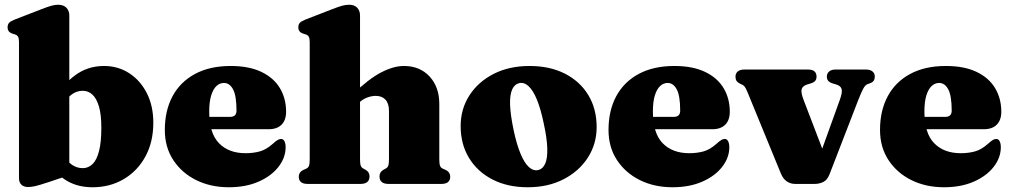

<svg xmlns="http://www.w3.org/2000/svg" viewBox="-20 -775 4264 809"><path d="M272 -710V-37L189 -9Q146.5 5 129.5 9Q112.5 13 98 13Q81 13 70.5 3.5Q60 -6 60 -24V-598Q60 -614 55.8 -620.8Q51.5 -627.5 43 -630L32 -633.5Q21.5 -637 16.8 -643.5Q12 -650 12 -660Q12 -672 18.5 -679Q25 -686 43 -693L154 -736Q181 -746.5 196.5 -750.8Q212 -755 224 -755Q248 -755 260 -742.2Q272 -729.5 272 -710ZM234.5 -313 199 -347Q242 -417 295.5 -457Q349 -497 418 -497Q477.5 -497 524.5 -466.5Q571.5 -436 598.8 -382.2Q626 -328.5 626 -258Q626 -176.5 592.5 -115.2Q559 -54 501 -20Q443 14 370 14Q309.5 14 264.2 -11.8Q219 -37.5 186 -90L240.5 -127Q263.5 -94 284 -80.2Q304.5 -66.5 328.5 -66.5Q352 -66.5 369.8 -83.5Q387.5 -100.5 397.2 -138Q407 -175.5 407 -236.5Q407 -292.5 396.8 -326.8Q386.5 -361 369 -376.8Q351.5 -392.5 328.5 -392.5Q301 -392.5 278 -373.8Q255 -355 234.5 -313Z M1185.5 -304Q1185.5 -269 1166.5 -249.8Q1147.5 -230.5 1112 -230.5H815.5V-282.5H949Q976.5 -282.5 976.5 -308.5Q976.5 -371.5 962 -398.5Q947.5 -425.5 923.5 -425.5Q906 -425.5 892 -412.5Q878 -399.5 869.8 -372.8Q861.5 -346 861.5 -305Q861.5 -214 902.5 -171.8Q943.5 -129.5 1014.5 -129.5Q1047.5 -129.5 1074.5 -137Q1101.5 -144.5 1127.5 -167.5Q1142 -180.5 1149.5 -185Q1157 -189.5 1164 -189.5Q1174 -189.5 1178.8 -179.5Q1183.5 -169.5 1183.5 -155Q1183.5 -110.5 1153.2 -71.8Q1123 -33 1069.2 -9.5Q1015.5 14 944 14Q867.5 14 806.5 -16.2Q745.5 -46.5 710 -100.8Q674.5 -155 674.5 -227.5Q674.5 -309 707 -369.5Q739.5 -430 801.8 -463.5Q864 -497 952 -497Q1029.5 -497 1081.5 -472Q1133.5 -447 1159.5 -403.5Q1185.5 -360 1185.5 -304Z M1479 -330 1449 -362 1464 -376Q1534.5 -443.5 1586.5 -470.2Q1638.5 -497 1682 -497Q1749 -497 1790 -452.8Q1831 -408.5 1831 -337V-105Q1831 -85 1834 -76.8Q1837 -68.5 1844.5 -65L1855.5 -60Q1867 -55 1872 -47.5Q1877 -40 1877 -30Q1877 -16 1868 -8Q1859 0 1839 0H1617.5Q1579 0 1579 -32Q1579 -50 1595.5 -59.5L1605.5 -65Q1613 -69 1616 -77Q1619 -85 1619 -105V-307Q1619 -339 1604.2 -355Q1589.5 -371 1563 -371Q1546.5 -371 1528.5 -364.5Q1510.5 -358 1496.5 -345.5ZM1497 -710V-105Q1497 -85 1500 -77Q1503 -69 1510.5 -65L1520.5 -59.5Q1537 -50 1537 -32Q1537 0 1498.5 0H1277Q1257 0 1248 -8Q1239 -16 1239 -30Q1239 -40 1244 -47.5Q1249 -55 1260.5 -60L1271.5 -65Q1279 -68.5 1282 -76.8Q1285 -85 1285 -105V-598Q1285 -614 1280.8 -620.8Q1276.5 -627.5 1268 -630L1257 -633.5Q1246.5 -637 1241.8 -643.5Q1237 -650 1237 -660Q1237 -672 1243.5 -679Q1250 -686 1268 -693L1379 -736Q1404.5 -746 1420.2 -750.5Q1436 -755 1451 -755Q1473.5 -755 1485.2 -742.2Q1497 -729.5 1497 -710Z M2211.5 -497Q2296.5 -497 2360 -464.8Q2423.5 -432.5 2458.8 -374.5Q2494 -316.5 2494 -239.5Q2494 -168.5 2457 -111Q2420 -53.5 2354.8 -19.8Q2289.5 14 2203.5 14Q2118.5 14 2055 -18.8Q1991.5 -51.5 1956.2 -109.5Q1921 -167.5 1921 -243.5Q1921 -316 1958 -373.2Q1995 -430.5 2060.2 -463.8Q2125.5 -497 2211.5 -497ZM2248 -58.5Q2267 -63 2277 -85Q2287 -107 2286 -149Q2285 -191 2271 -255.5Q2258 -317.5 2241.8 -356.5Q2225.5 -395.5 2206.5 -412.5Q2187.5 -429.5 2167 -424.5Q2148 -420 2138 -398Q2128 -376 2129.2 -334.2Q2130.5 -292.5 2144 -227.5Q2157 -166 2173.5 -126.8Q2190 -87.5 2208.8 -70.8Q2227.5 -54 2248 -58.5Z M3055 -304Q3055 -269 3036 -249.8Q3017 -230.5 2981.5 -230.5H2685V-282.5H2818.5Q2846 -282.5 2846 -308.5Q2846 -371.5 2831.5 -398.5Q2817 -425.5 2793 -425.5Q2775.5 -425.5 2761.5 -412.5Q2747.5 -399.5 2739.2 -372.8Q2731 -346 2731 -305Q2731 -214 2772 -171.8Q2813 -129.5 2884 -129.5Q2917 -129.5 2944 -137Q2971 -144.5 2997 -167.5Q3011.5 -180.5 3019 -185Q3026.5 -189.5 3033.5 -189.5Q3043.5 -189.5 3048.2 -179.5Q3053 -169.5 3053 -155Q3053 -110.5 3022.8 -71.8Q2992.5 -33 2938.8 -9.5Q2885 14 2813.5 14Q2737 14 2676 -16.2Q2615 -46.5 2579.5 -100.8Q2544 -155 2544 -227.5Q2544 -309 2576.5 -369.5Q2609 -430 2671.2 -463.5Q2733.5 -497 2821.5 -497Q2899 -497 2951 -472Q3003 -447 3029 -403.5Q3055 -360 3055 -304Z M3412.5 0H3331.5Q3310.5 0 3295 -10.8Q3279.5 -21.5 3270 -44.5L3130.5 -384.5Q3123 -402.5 3118.5 -408.8Q3114 -415 3108.5 -417.5L3098 -422.5Q3088 -427.5 3083.5 -434.2Q3079 -441 3079 -452Q3079 -466 3088.8 -474Q3098.5 -482 3115.5 -482H3384.5Q3420.5 -482 3420.5 -452Q3420.5 -441 3414.8 -434.2Q3409 -427.5 3396 -423.5L3382.5 -419.5Q3362.5 -413.5 3358 -400Q3353.5 -386.5 3366 -354L3464 -98L3416 -69.5L3518.5 -354Q3530.5 -387 3526 -400.5Q3521.5 -414 3502 -419.5L3488.5 -423.5Q3476 -427.5 3470 -434.2Q3464 -441 3464 -452Q3464 -466 3473.8 -474Q3483.5 -482 3500 -482H3629.5Q3646.5 -482 3656.2 -474Q3666 -466 3666 -452Q3666 -442.5 3661.5 -435.2Q3657 -428 3644 -423.5L3634.5 -420Q3625.5 -416.5 3617.2 -401.2Q3609 -386 3595.5 -351.5L3475 -40Q3465.5 -16 3448.5 -8Q3431.5 0 3412.5 0Z M4199 -304Q4199 -269 4180 -249.8Q4161 -230.5 4125.5 -230.5H3829V-282.5H3962.5Q3990 -282.5 3990 -308.5Q3990 -371.5 3975.5 -398.5Q3961 -425.5 3937 -425.5Q3919.5 -425.5 3905.5 -412.5Q3891.5 -399.5 3883.2 -372.8Q3875 -346 3875 -305Q3875 -214 3916 -171.8Q3957 -129.5 4028 -129.5Q4061 -129.5 4088 -137Q4115 -144.5 4141 -167.5Q4155.5 -180.5 4163 -185Q4170.5 -189.5 4177.5 -189.5Q4187.5 -189.5 4192.2 -179.5Q4197 -169.5 4197 -155Q4197 -110.5 4166.8 -71.8Q4136.5 -33 4082.8 -9.5Q4029 14 3957.5 14Q3881 14 3820 -16.2Q3759 -46.5 3723.5 -100.8Q3688 -155 3688 -227.5Q3688 -309 3720.5 -369.5Q3753 -430 3815.2 -463.5Q3877.5 -497 3965.5 -497Q4043 -497 4095 -472Q4147 -447 4173 -403.5Q4199 -360 4199 -304Z"/></svg>

Font: Fraunces
Style: Regular
Weight: 900
Version: Version 1.000;[b76b70a41]